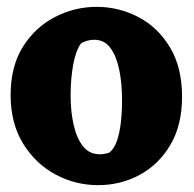

<svg xmlns="http://www.w3.org/2000/svg" viewBox="-20 -520 567 560"><path d="M266 20Q200 20 142 -11Q84 -42 47.5 -101Q11 -160 11 -243Q11 -326 46.5 -383Q82 -440 139.5 -470Q197 -500 262 -500Q327 -500 384 -470Q441 -440 476 -381.5Q511 -323 511 -238Q511 -155 477 -97.5Q443 -40 387.5 -10Q332 20 266 20ZM271 -70Q284 -70 299 -75Q313 -86 321 -109Q329 -132 332.5 -163Q336 -194 336 -227Q336 -276 328 -315.5Q320 -355 302.5 -379.5Q285 -404 255 -404Q244 -404 233.5 -401Q223 -398 216 -393Q201 -372 193.5 -331.5Q186 -291 186 -241Q186 -194 195 -155Q204 -116 222.5 -93Q241 -70 271 -70Z"/></svg>

Font: Eczar
Style: Bold
Weight: 700
Designer: Vaibhav Singh
Foundry: Rosetta Type Foundry
Version: Version 2.000